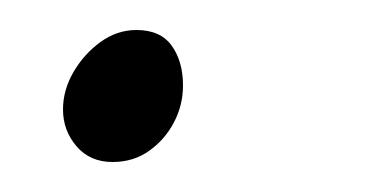

<svg xmlns="http://www.w3.org/2000/svg" viewBox="-20 -96 253 128"><path d="M55 12Q40 12 31 1.5Q22 -9 22 -23Q22 -36 29 -48Q36 -60 47 -68Q58 -76 71 -76Q87 -76 94.5 -65.5Q102 -55 102 -39Q102 -26 96 -14.5Q90 -3 79.5 4.5Q69 12 55 12Z"/></svg>

Font: Source Sans 3 Light
Style: Italic
Weight: 300
Italic angle: -11°
Designer: Paul D. Hunt
Foundry: Adobe
Version: Version 3.046;hotconv 1.0.118;makeotfexe 2.5.65603